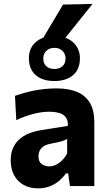

<svg xmlns="http://www.w3.org/2000/svg" viewBox="-20 -976 562 1007"><path d="M179.1 11.9Q136.2 11.9 104 -6Q71.9 -24 54 -56.8Q36.2 -89.7 36.2 -134.4Q36.2 -176.8 51 -205.5Q65.9 -234.3 89.7 -252.3Q113.5 -270.3 141.8 -280Q170 -289.6 196.9 -293.8L336 -315.7Q337.2 -344.5 325.2 -360.7Q313.2 -377 290.3 -383.5Q267.4 -390 236.2 -390Q219.2 -390 199.2 -387.4Q179.2 -384.7 157.3 -379.1Q135.4 -373.5 112.3 -365.4Q89.2 -357.3 65.4 -345.9L58.5 -473.4Q77.1 -480.1 101 -487Q124.8 -494 153 -499.8Q181.1 -505.6 212.3 -509Q243.5 -512.4 276.7 -512.4Q339 -512.4 383.4 -494.3Q427.7 -476.2 451.2 -437Q474.7 -397.8 474.7 -335.1Q474.7 -310.5 474.7 -275Q474.7 -239.5 474.7 -211.3V-164.1Q474.7 -126 474.7 -85.8Q474.7 -45.7 474.7 0H346.8L337.4 -66.7H326.1Q312.6 -47.3 292 -29.2Q271.3 -11.2 243.1 0.3Q214.8 11.9 179.1 11.9ZM238.3 -103.4Q256.2 -103.4 273.5 -111.8Q290.9 -120.2 306 -135.3Q321.1 -150.5 332.1 -171.3V-247.9Q326 -243.4 316.8 -239.7Q307.6 -235.9 289.8 -231.6Q271.9 -227.4 240.3 -221.1Q222.3 -217.4 209.3 -209Q196.3 -200.6 189 -187.2Q181.8 -173.9 181.8 -155.9Q181.8 -127.4 199 -115.4Q216.3 -103.4 238.3 -103.4ZM264.9 -550.9Q224.9 -550.9 195 -564.3Q165 -577.7 148.3 -604.4Q131.5 -631 131.5 -670.6Q131.5 -724.2 168.4 -756Q205.3 -787.8 265.9 -787.8Q305.9 -787.8 335.9 -772.8Q365.9 -757.8 382.6 -731.4Q399.3 -704.9 399.3 -670.6Q399.3 -630.7 382.5 -604.2Q365.7 -577.7 335.5 -564.3Q305.4 -550.9 264.9 -550.9ZM264.9 -614.3Q291.8 -614.3 307.7 -628.7Q323.7 -643.2 323.7 -670Q323.7 -692.9 307.8 -709Q291.9 -725 265.9 -725Q239.3 -725 223.2 -709.4Q207 -693.8 207 -670Q207 -643.2 223 -628.7Q239 -614.3 264.9 -614.3ZM186.6 -743.9Q217.8 -796.2 248.9 -848.3Q280 -900.4 310.5 -952L465.3 -955.5Q436.5 -919.3 408 -883.9Q379.5 -848.5 352 -813.9Q324.5 -779.4 297.2 -745.5Z"/></svg>

Font: Commissioner Thin
Style: Regular
Weight: 100
Designer: Kostas Bartsokas
Foundry: Kostas Bartsokas
Version: Version 1.001;gftools[0.9.23]